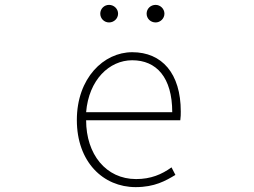

<svg xmlns="http://www.w3.org/2000/svg" viewBox="-20 -754 1040 787"><path d="M536 13C614 13 659 -13 699 -37L683 -68C643 -39 598 -20 538 -20C414 -20 333 -122 333 -261H719C721 -275 721 -286 721 -297C721 -453 644 -540 522 -540C405 -540 295 -434 295 -262C295 -90 403 13 536 13ZM333 -294C344 -427 428 -507 522 -507C621 -507 686 -437 686 -294ZM427 -662C447 -662 464 -678 464 -698C464 -718 447 -734 427 -734C407 -734 391 -718 391 -698C391 -678 407 -662 427 -662ZM618 -662C637 -662 654 -678 654 -698C654 -718 637 -734 618 -734C597 -734 581 -718 581 -698C581 -678 597 -662 618 -662Z"/></svg>

Font: Harano Aji Gothic K1 ExtraLight
Style: Regular
Weight: 250
Foundry: Masamichi Hosoda
Version: HaranoAjiGothicK1-ExtraLight version 20230610;ttx 4.39.4